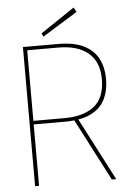

<svg xmlns="http://www.w3.org/2000/svg" viewBox="-59 -918 657 962"><g transform="rotate(-5 269.5 -437.5)"><path d="M78 0V-700H253Q335 -700 384.5 -675Q434 -650 456.5 -606Q479 -562 479 -506Q479 -445 456.5 -401Q434 -357 384.5 -333Q335 -309 253 -309H98V0ZM464 0 297 -322H319L486 0ZM98 -327H254Q351 -327 404.5 -369.5Q458 -412 458 -506Q458 -593 404.5 -637.5Q351 -682 254 -682H98ZM185 -743 177 -760 348 -875 361 -852Z"/></g></svg>

Font: DM Sans 10pt Thin
Style: Regular
Weight: 250
Version: Version 4.004;gftools[0.9.30]